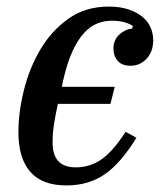

<svg xmlns="http://www.w3.org/2000/svg" viewBox="-20 -552 490 584"><path d="M182 12Q108 12 72 -29.5Q36 -71 36 -150Q36 -210 52.5 -277Q69 -344 102.5 -401Q136 -458 188 -495Q240 -532 311 -532Q345 -532 370.5 -523.5Q396 -515 413 -501Q430 -487 438 -468.5Q446 -450 446 -430Q446 -395 426 -373.5Q406 -352 377 -352Q351 -352 338 -367Q325 -382 325 -404Q325 -430 342.5 -446.5Q360 -463 382 -465L384 -473Q374 -480 357.5 -484.5Q341 -489 321 -489Q297 -489 275.5 -480.5Q254 -472 235 -451Q216 -430 200 -395Q184 -360 172 -307L168 -288H329L316 -236H156Q148 -199 144 -173Q140 -147 140 -118Q140 -43 210 -43Q254 -43 289 -67.5Q324 -92 362 -151L395 -133Q347 -55 298 -21.5Q249 12 182 12Z"/></svg>

Font: IBM Plex Serif Medm
Style: Italic
Weight: 500
Italic angle: -14°
Designer: Mike Abbink, Paul van der Laan, Pieter van Rosmalen
Foundry: Bold Monday
Version: Version 3.001